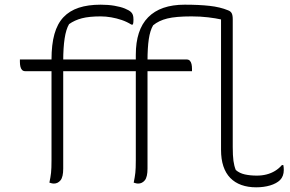

<svg xmlns="http://www.w3.org/2000/svg" viewBox="-20 -780 1240 820"><path d="M250 -60Q250 -24 238.5 -10Q227 4 210 4Q205 4 199.5 2.5Q194 1 191 0Q196 -24 198 -42Q200 -60 200 -96Q200 -150 200 -203.5Q200 -257 200 -311Q200 -365 200 -418.5Q200 -472 200 -526Q200 -590 212.5 -634.5Q225 -679 251 -706.5Q277 -734 316.5 -747Q356 -760 410 -760Q442 -760 468.5 -755.5Q495 -751 513.5 -743.5Q532 -736 540 -728Q545 -723 547.5 -716Q550 -709 550 -696Q550 -691 549.5 -685Q549 -679 547 -675H541Q522 -687 500 -694.5Q478 -702 455 -706Q432 -710 410 -710Q361 -710 330 -702Q299 -694 275 -677Q262 -655 256 -615.5Q250 -576 250 -520Q250 -474 250 -428Q250 -382 250 -336Q250 -290 250 -244Q250 -198 250 -152Q250 -106 250 -60ZM924 -697Q902 -702 869 -706Q836 -710 798 -710Q731 -710 694.5 -701Q658 -692 634 -672Q621 -650 615.5 -613Q610 -576 610 -520Q610 -474 610 -428Q610 -382 610 -336Q610 -290 610 -244Q610 -198 610 -152Q610 -106 610 -60Q610 -24 598.5 -10Q587 4 570 4Q565 4 559.5 2.5Q554 1 551 0Q556 -24 558 -42Q560 -60 560 -96Q560 -150 560 -204Q560 -258 560 -313.5Q560 -369 560 -427Q560 -485 560 -546Q560 -599 573 -639Q586 -679 612.5 -706Q639 -733 678 -746.5Q717 -760 769 -760Q830 -760 875 -755Q920 -750 954 -736Q965 -732 969.5 -723.5Q974 -715 974 -698Q974 -640 974 -585.5Q974 -531 974 -478Q974 -425 974 -372Q974 -319 974 -264.5Q974 -210 974 -152Q974 -115 977 -93Q980 -71 987 -54Q1003 -40 1026 -35Q1049 -30 1077 -30Q1099 -30 1118.5 -35Q1138 -40 1154.5 -50Q1171 -60 1184 -75H1190Q1191 -71 1191.5 -65.5Q1192 -60 1192 -54Q1192 -41 1188 -30Q1184 -19 1176 -11Q1169 -4 1158 2Q1147 8 1133.5 12Q1120 16 1105 18Q1090 20 1074 20Q1039 20 1011 10Q983 0 963.5 -20Q944 -40 934 -70Q924 -100 924 -140Q924 -197 924 -253Q924 -309 924 -364Q924 -419 924 -473.5Q924 -528 924 -584Q924 -640 924 -697ZM800 -476H88Q79 -476 74 -481.5Q69 -487 67 -496Q65 -505 65 -516Q65 -518 65 -521Q65 -524 65 -526H777Q786 -526 791 -520.5Q796 -515 798 -506Q800 -497 800 -486Q800 -484 800 -481Q800 -478 800 -476Z"/></svg>

Font: Recursive Casual Light
Style: Regular
Weight: 300
Version: Version 1.047